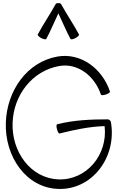

<svg xmlns="http://www.w3.org/2000/svg" viewBox="-20 -1199 788 1250"><path d="M281 -945C310 -999 333 -1056 360 -1112C387 -1056 410 -999 439 -945C442 -941 456 -943 471 -951C487 -959 497 -970 494 -975C459 -1041 415 -1104 379 -1170C376 -1177 368 -1180 360 -1178C352 -1180 344 -1177 341 -1170C305 -1104 261 -1041 226 -975C223 -970 233 -959 249 -951C264 -943 278 -941 281 -945ZM696 -603C646 -753 506 -857 355 -831C155 -796 25 -608 18 -401C10 -180 150 24 359 31C580 39 742 -176 702 -404C700 -414 691 -422 680 -422C570 -422 459 -417 352 -390C347 -389 346 -374 351 -358C355 -341 362 -328 368 -330C464 -354 562 -375 661 -378C683 -192 544 -25 361 -31C180 -38 55 -210 62 -399C68 -580 190 -738 365 -769C486 -791 597 -704 637 -583C639 -578 653 -578 670 -584C686 -589 698 -598 696 -603Z"/></svg>

Font: Nupuram ExtraLight
Style: Regular
Weight: 200
Designer: Santhosh Thottingal (santhosh.thottingal@gmail.com)
Foundry: SMC
Version: Version 1.000